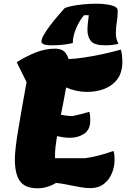

<svg xmlns="http://www.w3.org/2000/svg" viewBox="-20 -988 679 1034"><path d="M182 26Q115 26 87.5 -12.5Q60 -51 60 -129Q60 -179 76.5 -279.5Q93 -380 123 -546L70 -653Q117 -683 170 -704.5Q223 -726 276 -726Q310 -726 326.5 -710Q343 -694 349 -670Q384 -671 431 -678Q478 -685 530 -696Q582 -707 631 -721Q636 -702 637.5 -686Q639 -670 639 -656Q639 -599 613 -563Q587 -527 543.5 -510Q500 -493 448 -493Q392 -493 336 -517Q330 -483 323 -445.5Q316 -408 308 -370Q324 -367 339.5 -365Q355 -363 371 -363Q391 -367 416.5 -373.5Q442 -380 461 -386Q465 -373 465.5 -359.5Q466 -346 466 -338Q466 -290 433.5 -268Q401 -246 357 -246Q338 -246 321 -248.5Q304 -251 287 -255Q282 -225 279 -198Q276 -171 276 -136H438Q514 -147 591 -175Q595 -164 596 -152Q597 -140 597 -126Q597 -91 583 -56Q569 -21 540 2Q511 25 467 25Q444 25 420 21Q396 17 370 12Q351 8 329.5 4Q308 0 282 -3Q234 26 182 26ZM260 -744Q229 -744 216 -749.5Q203 -755 203 -763Q203 -778 217 -802Q231 -826 251.5 -853Q272 -880 293 -904Q314 -928 327 -943Q339 -950 366 -955.5Q393 -961 428 -964.5Q463 -968 497 -968Q544 -968 579 -959.5Q614 -951 614 -931Q614 -896 609 -868.5Q604 -841 604 -808Q604 -791 608 -777Q612 -763 618 -752Q601 -748 583.5 -746Q566 -744 547 -744Q488 -744 469.5 -767Q451 -790 451 -826Q451 -844 453.5 -864.5Q456 -885 458 -906H432Q406 -874 389 -833Q372 -792 372 -756Q341 -749 313 -746.5Q285 -744 260 -744Z"/></svg>

Font: Lemon
Style: Regular
Weight: 400
Designer: Eduardo Rodriguez Tunni
Foundry: Eduardo Rodriguez Tunni
Version: Version 1.003; ttfautohint (v1.8.4.7-5d5b);gftools[0.9.24]